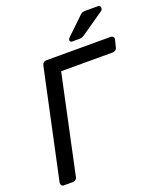

<svg xmlns="http://www.w3.org/2000/svg" viewBox="-160 -988 909 1088"><g transform="rotate(-20 295.0 -444.0)"><path d="M17 -23 157 -676Q162 -700 184 -700H569Q580 -700 586 -693.5Q592 -687 589 -676L579 -636Q578 -626 570 -619.5Q562 -613 551 -613H241L115 -23Q114 -13 106 -6.5Q98 0 87 0H36Q25 0 20.5 -6.5Q16 -13 17 -23ZM344 -763Q346 -772 352 -777L448 -869Q458 -880 466 -884Q474 -888 489 -888H563Q571 -888 575 -883Q579 -878 578 -872Q578 -862 570 -856L433 -761Q423 -754 416 -752Q409 -750 398 -750H358Q344 -750 344 -763Z"/></g></svg>

Font: SVN-Rubik
Style: Italic
Weight: 400
Italic angle: -12°
Designer: Hubert and Fischer
Foundry: Hubert & Fischer
Version: Version 2.101; ttfautohint (v1.8.3)